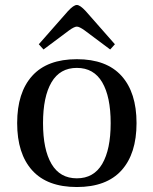

<svg xmlns="http://www.w3.org/2000/svg" viewBox="-20 -740 617 772"><path d="M136 -562 253 -695Q276 -720 289 -720Q302 -720 325 -695L442 -562L423 -541L320 -618Q299 -633 289 -633Q279 -633 258 -618L155 -541ZM109.5 -55Q49 -122 49 -245Q49 -368 109.5 -435Q170 -502 289 -502Q408 -502 468.5 -435Q529 -368 529 -245Q529 -122 468.5 -55Q408 12 289 12Q170 12 109.5 -55ZM187 -409Q153 -351 153 -245Q153 -139 187 -81Q221 -23 289 -23Q357 -23 391 -81Q425 -139 425 -245Q425 -351 391 -409Q357 -467 289 -467Q221 -467 187 -409Z"/></svg>

Font: Linguistics Pro
Style: Regular
Weight: 400
Designer: Stefan Peev, Context Ltd
Foundry: Stefan Peev, Context Ltd
Version: Version 001.000